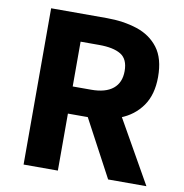

<svg xmlns="http://www.w3.org/2000/svg" viewBox="-82 -821 860 899"><g transform="rotate(10 347.5 -371.5)"><path d="M89 0V-743H354Q433 -743 497.5 -722Q562 -701 600 -651Q638 -601 638 -513Q638 -429 600 -375Q562 -321 497.5 -296Q433 -271 354 -271H252V0ZM252 -400H340Q408 -400 443.5 -429Q479 -458 479 -513Q479 -570 443.5 -591.5Q408 -613 340 -613H252ZM491 0 324 -313 436 -418 673 0Z"/></g></svg>

Font: Noto Sans SC Thin ExtraBold
Style: Regular
Weight: 800
Version: Version 2.004-H2;hotconv 1.0.118;makeotfexe 2.5.65603